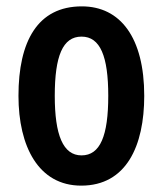

<svg xmlns="http://www.w3.org/2000/svg" viewBox="-20 -573 512 603"><path d="M433 -272C433 -455 358 -553 237 -553C98 -553 38 -443 38 -272C38 -113 101 10 235 10C377 10 433 -115 433 -272ZM152 -272C152 -397 177 -458 236 -458C295 -458 320 -396 320 -272C320 -147 295 -85 236 -85C178 -85 152 -149 152 -272Z"/></svg>

Font: Noto Sans Myanmar UI ExtraCondensed SemiBold
Style: Regular
Weight: 600
Width: 2
Designer: Monotype Design Team
Foundry: Monotype Imaging Inc.
Version: Version 2.103